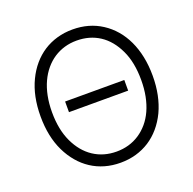

<svg xmlns="http://www.w3.org/2000/svg" viewBox="-131 -870 1018 1012"><g transform="rotate(-20 378.5 -363.5)"><path d="M63.9 -363.6Q63.9 -477.3 104.4 -561.4Q124.3 -603 152.2 -635.7Q180 -668.3 214.8 -690.9Q249.6 -713.4 290.8 -725.3Q332 -737.2 378.2 -737.2Q470.5 -737.2 541.2 -691.4Q577.1 -668.3 605.1 -635.7Q633.2 -603 652.7 -561.6Q672.2 -520.2 682.5 -470.5Q692.8 -420.8 692.8 -363.6Q692.8 -251.8 652.7 -166.2Q632.5 -124.3 604.4 -91.4Q576.3 -58.6 541.4 -36Q506.4 -13.5 465.4 -1.8Q424.4 9.9 378.2 9.9Q331.3 9.9 290.3 -2Q249.3 -13.8 214.7 -36.6Q180 -59.3 152.3 -92Q124.6 -124.6 104.4 -166.2Q63.9 -250 63.9 -363.6ZM128.2 -363.6Q128.2 -266.3 160.9 -196.7Q193.9 -126.4 249.8 -89.5Q305.8 -52.6 378.2 -52.6Q450.6 -52.6 506.7 -89.5Q535.2 -108.3 557.7 -134.9Q580.3 -161.6 595.9 -196Q611.5 -230.5 619.9 -272.4Q628.2 -314.3 628.2 -363.6Q628.2 -462.4 595.5 -531.2Q562.1 -602.3 506.7 -638.5Q451.3 -674.7 378.2 -674.7Q307.5 -674.7 250.4 -637.8Q222.3 -619.3 199.8 -592.5Q177.2 -565.7 161.2 -531.2Q145.2 -496.8 136.7 -454.7Q128.2 -412.6 128.2 -363.6ZM212.4 -333.8V-393.5H544.4V-333.8Z"/></g></svg>

Font: Inter P Light
Style: Regular
Weight: 300
Designer: Rasmus Andersson
Foundry: rsms
Version: Version 3.018;git-588b23468